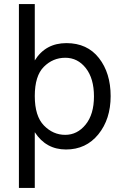

<svg xmlns="http://www.w3.org/2000/svg" viewBox="-20 -727 607 944"><path d="M301 -443Q240 -443 195.5 -398.5Q151 -354 151 -255Q151 -156 196 -110Q241 -64 300.5 -64Q360 -64 401 -114.5Q442 -165 442 -253Q442 -341 402 -392Q362 -443 301 -443ZM151 197H73V-707H151V-430Q204 -515 306.5 -515Q409 -515 466.5 -441.5Q524 -368 524 -254.5Q524 -141 463.5 -66.5Q403 8 304.5 8Q206 8 151 -77Z"/></svg>

Font: Hind Jalandhar
Style: Regular
Weight: 400
Designer: Namrata Goyal
Foundry: Indian Type Foundry
Version: Version 0.702;PS 1.0;hotconv 1.0.81;makeotf.lib2.5.63406